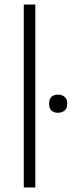

<svg xmlns="http://www.w3.org/2000/svg" viewBox="-20 -828 317 848"><path d="M85 -808H136V0H85ZM236 -330Q218 -330 207.5 -339.5Q197 -349 197 -370Q197 -391 207.5 -400.5Q218 -410 236 -410Q253 -410 265 -400.5Q277 -391 277 -370Q277 -349 265 -339.5Q253 -330 236 -330Z"/></svg>

Font: Encode Sans Normal
Style: ExtraLight
Weight: 200
Designer: Pablo Impallari, Andres Torresi
Foundry: Pablo Impallari, Andres Torresi
Version: Version 1.000; ttfautohint (v1.00) -l 8 -r 50 -G 200 -x 14 -